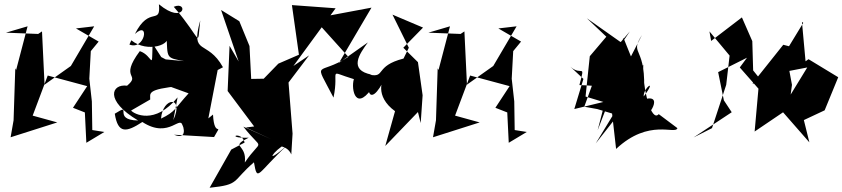

<svg xmlns="http://www.w3.org/2000/svg" viewBox="-20 -622 3971 905"><path d="M472 0 415 -9 413 -144 401 -251 408 -381 445 -426 338 -488 424 -498 314 -311 190 -223 178 -474 160 -462 8 -468 110 -498 56 -292 52 -300 44 -55 30 25 250 -45 134 -77 205 -266 391 -216 324 -114 380 -92 387 51Z M962 -64 1006 -292 1031 -305C957 -439 876 -356 924 -526C908 -391 936 -431 799 -590C869 -620 851 -501 729 -602C739 -500 684 -598 616 -462C688 -528 663 -383 590 -412L599 -432C675 -370 797 -413 765 -457C770 -346 761 -350 848 -334L761 -342L740 -353L699 -417C696 -279 702 -360 639 -381C539 -247 647 -275 579 -218C506 -228 471 -149 631 -54C505 -56 610 -142 521 -86C536 10 576 2 651 -47C781 38 833 -92 842 -22C829 -65 881 46 800 13L989 24C1034 -55 990 37 984 -82ZM688 -153C689 -182 668 -201 831 -217L770 -218L869 -182C804 -111 808 -96 739 -63C747 -166 850 -172 797 -56L817 -163C710 -31 611 -85 598 -101Z M1070 83 968 263C1113 248 1071 234 1177 143C1194 241 1191 194 1335 62C1216 166 1272 84 1326 58C1262 73 1332 54 1353 106L1359 8L1340 -233L1437 -361L1363 -311L1562 -583L1356 -598L1389 -364L1292 -322L1223 -251L1164 -250L1156 -405L1108 -522L1022 -575L1105 -332L1062 -406L1053 -193L1178 -26L1139 -21L1258 34L1127 -25C1223 98 1217 22 1134 144C1145 54 1060 73 1152 27C1033 31 1119 -10 1133 50Z M1733 -270C1620 -291 1675 -369 1714 -422L1578 -326L1731 -586L1459 -535L1622 -354C1477 -260 1455 -349 1552 -162C1581 -299 1518 -288 1648 -249C1633 -201 1658 -82 1747 -227C1696 -254 1711 -73 1799 -263C1780 -253 1744 -169 1842 -98L1796 66L1950 -94L1963 -42L1972 -173L1950 -329L1881 -397L1974 -492L1830 -553L1907 -397L1882 -346C1745 -311 1799 -254 1722 -270Z M2463 0 2406 -9 2404 -144 2392 -251 2399 -381 2436 -426 2329 -488 2415 -498 2305 -311 2181 -223 2169 -474 2151 -462 1999 -468 2101 -498 2047 -292 2043 -300 2035 -55 2021 25 2241 -45 2125 -77 2196 -266 2382 -216 2315 -114 2371 -92 2378 51Z M2919 -443 2909 -421 2746 -536 2838 -449 2760 -357 2740 -167 2894 -120 2788 54 2880 -63C2921 46 3054 -90 3025 -105C3006 -26 3125 -185 3018 -154C2994 -196 3089 -267 3014 -167C3032 -412 2942 -357 3006 -457L2954 -356ZM3085 -84C3050 -44 3008 -203 3012 -317C2955 -235 2998 -250 2900 -273L2896 -396L2949 -474L2907 -425L2772 -368L2822 -362L2734 -119L2795 -108L2865 -87L2884 80C3040 -66 3164 15 3173 -18ZM2869 -178C2852 -222 2836 -162 2797 -8L2851 -148L2687 -108L2730 -250L2668 -308C2722 -259 2740 -330 2711 -221C2893 -215 2869 -184 2876 -233Z M3588 -218 3530 -290 3526 -428 3477 -540 3332 -429 3324 -474 3419 -360 3403 -222 3336 -18 3249 26 3429 -93 3392 -149 3365 -282 3501 -350 3467 -304 3555 -204 3537 -2 3698 -111 3713 -222 3694 -324 3676 -283 3785 -304 3662 -103 3795 49 3769 -56 3867 -102 3931 -258 3791 -343 3777 -333 3760 -519 3766 -514 3699 -404 3672 -411 3527 -229Z"/></svg>

Font: Asimov Silicon
Style: Regular
Weight: 400
Designer: Google
Version: Version 2.000980; 2014